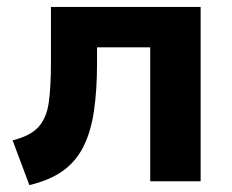

<svg xmlns="http://www.w3.org/2000/svg" viewBox="-20 -525 672 556"><path d="M65 11 16.5 -118.5Q68 -131.5 91.5 -157.5Q115 -183.5 121.2 -228.2Q127.5 -273 127.5 -342.5V-505H561V0H415V-388H261V-342.5Q261 -264.5 252.2 -204.5Q243.5 -144.5 222 -101.2Q200.5 -58 162.5 -30.5Q124.5 -3 65 11Z"/></svg>

Font: Geologica Roman SemiBold
Style: Regular
Weight: 600
Designer: Sindre Bremnes, Frode Helland
Foundry: Monokrom Skriftforlag AS
Version: Version 1.010;gftools[0.9.28]